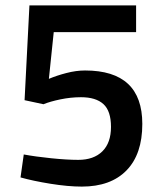

<svg xmlns="http://www.w3.org/2000/svg" viewBox="-20 -680 600 711"><path d="M56 -23 68 -108Q111 -100 169.5 -94Q228 -88 270 -88Q327 -88 359 -119.5Q391 -151 391 -210Q391 -269 363 -294.5Q335 -320 280 -320Q242 -320 203.5 -312Q165 -304 141 -294L71 -309L89 -660H484V-561H179L161 -388Q189 -400 225.5 -409.5Q262 -419 295 -419Q507 -419 507 -221Q507 -109 448.5 -49Q390 11 283 11Q232 11 167 0.5Q102 -10 56 -23Z"/></svg>

Font: Cairo SemiBold
Style: Regular
Weight: 600
Designer: Mohamed Gaber, Accademia di Belle Arti di Urbino and others
Foundry: Kief Type Foundry, Accademia di Belle Arti di Urbino and others
Version: Version 3.011